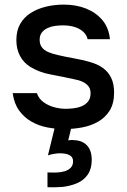

<svg xmlns="http://www.w3.org/2000/svg" viewBox="-20 -554 550 833"><path d="M260 6Q223 6 186 -1Q149 -8 117 -26Q85 -44 63 -74.5Q41 -105 35 -150H140Q148 -126 168.5 -111Q189 -96 214.5 -89Q240 -82 265 -82Q280 -82 298.5 -84Q317 -86 334 -93Q351 -100 362 -113.5Q373 -127 373 -150Q373 -168 363.5 -180Q354 -192 337.5 -199.5Q321 -207 298 -211Q253 -221 201.5 -230.5Q150 -240 111 -264Q97 -273 86 -284.5Q75 -296 67 -311Q59 -326 55 -343Q51 -360 51 -380Q51 -421 67.5 -450Q84 -479 113 -497.5Q142 -516 179 -525Q216 -534 257 -534Q310 -534 353 -517Q396 -500 424 -467Q452 -434 457 -384H360Q354 -411 325.5 -427.5Q297 -444 254 -444Q239 -444 221.5 -442Q204 -440 188 -433Q172 -426 162 -413.5Q152 -401 152 -381Q152 -362 161.5 -349Q171 -336 189.5 -328Q208 -320 232 -315Q266 -307 305.5 -300Q345 -293 370 -285Q403 -276 426.5 -259Q450 -242 462.5 -216Q475 -190 475 -153Q475 -105 456 -74.5Q437 -44 405.5 -26Q374 -8 335.5 -1Q297 6 260 6ZM251 257Q234 258 218 258.5Q202 259 186 258V194Q205 195 224.5 194.5Q244 194 260.5 189Q277 184 287 173.5Q297 163 297 146Q297 130 286.5 122.5Q276 115 263 113Q250 111 241 111Q230 111 214.5 113.5Q199 116 188 120L221 -15H293L276 55Q282 54 288 53.5Q294 53 300 54Q337 55 357.5 77Q378 99 378 140Q378 178 361 203Q344 228 315 240.5Q286 253 251 257Z"/></svg>

Font: Onest Medium
Style: Regular
Weight: 500
Designer: Dmitri Voloshin, Andrey Kudryavtsev
Foundry: Dmitri Voloshin, Andrey Kudryavtsev
Version: Version 1.000;gftools[0.9.33]